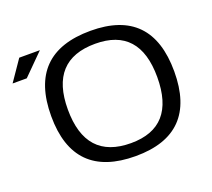

<svg xmlns="http://www.w3.org/2000/svg" viewBox="-144 -859 1128 1020"><g transform="rotate(-20 420.0 -349.0)"><path d="M55.7 -698.2H172.4L55.7 -581.5H-24.4ZM459.5 -68.4Q709.5 -68.4 709.5 -351.1Q709.5 -629.9 459.5 -629.9Q204.1 -629.9 204.1 -351.1Q204.1 -68.4 459.5 -68.4ZM108.9 -348.1Q108.9 -703.1 459.5 -703.1Q804.7 -703.1 804.7 -348.1Q804.7 4.9 459.5 4.9Q108.9 4.9 108.9 -348.1Z"/></g></svg>

Font: Sansation
Style: Regular
Weight: 400
Designer: Bernd Montag
Version: Version 1.301